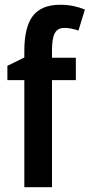

<svg xmlns="http://www.w3.org/2000/svg" viewBox="-20 -785 376 805"><path d="M298 -449H198V0H82V-449H11V-509L82 -544V-571Q82 -672 118 -718.5Q154 -765 232 -765Q262 -765 286.5 -760Q311 -755 336 -745L309 -657Q294 -662 279.5 -665Q265 -668 249 -668Q222 -668 210 -646.5Q198 -625 198 -574V-543H298Z"/></svg>

Font: Noto Sans Condensed SemiBold
Style: Regular
Weight: 600
Width: 3
Designer: Monotype Design Team
Foundry: Monotype Imaging Inc.
Version: Version 2.013; ttfautohint (v1.8.4.7-5d5b)